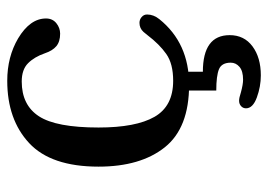

<svg xmlns="http://www.w3.org/2000/svg" viewBox="-125 -417 740 530"><g transform="rotate(-90 245.0 -152.0)"><path d="M447 -137Q456 -137 463 -131Q470 -125 470 -116Q470 -98 457 -82Q391 0 276 0Q157 0 103.5 -67Q50 -134 50 -250Q50 -381 115 -441.5Q180 -502 287 -502Q353 -502 404 -472Q459 -439 459 -395Q459 -377 446 -366.5Q433 -356 417 -356Q395 -356 382.5 -366.5Q370 -377 363 -398Q353 -427 335.5 -444.5Q318 -462 285 -462Q220 -462 189 -414.5Q158 -367 158 -250Q158 -147 187.5 -95.5Q217 -44 287 -44Q334 -44 361 -63Q388 -82 413 -115L422 -126Q432 -137 447 -137ZM413 112Q413 152 382 175Q351 198 302 198Q271 198 241 187Q211 176 211 157Q211 149 217 143.5Q223 138 232 138Q240 138 255 143Q277 149 290 149Q314 149 325.5 139Q337 129 337 115Q337 90 319 82.5Q301 75 260 75V-10H312V38Q413 38 413 112Z"/></g></svg>

Font: Marmelad for Arash.Academy
Style: Regular
Weight: 400
Designer: Manvel Shmavonyan
Foundry: Cyreal
Version: Version 1.110;Glyphs 3.2 (3202)